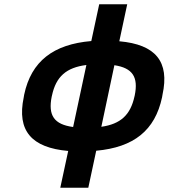

<svg xmlns="http://www.w3.org/2000/svg" viewBox="-20 -699 789 898"><path d="M93 -256 91 -244C58 -87 128 -8 299 7L262 179H393L430 6C606 -10 705 -89 738 -244L740 -256C774 -411 708 -491 538 -506L575 -679H444L407 -507C230 -492 126 -413 93 -256ZM222 -248 223 -252C242 -341 290 -383 384 -395L322 -105C233 -117 204 -159 222 -248ZM454 -106 515 -394C600 -381 628 -339 610 -252L609 -248C590 -161 544 -119 454 -106Z"/></svg>

Font: LT Wave Text Bold Italic
Style: Regular
Weight: 700
Designer: Daniel Lyons
Version: Version 2.5 (Glyphs App)